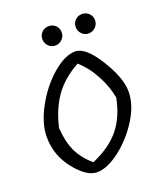

<svg xmlns="http://www.w3.org/2000/svg" viewBox="-131 -790 747 877"><g transform="rotate(-20 242.0 -351.5)"><path d="M175.5 -689.5Q189 -703 209 -703Q229 -703 242.5 -689.5Q256 -676 256 -656.5Q256 -637 242 -623Q228 -609 208.5 -609Q189 -609 175.5 -623Q162 -637 162 -656.5Q162 -676 175.5 -689.5ZM337.5 -689.5Q351 -703 371 -703Q391 -703 404.5 -689.5Q418 -676 418 -656.5Q418 -637 404 -623Q390 -609 370.5 -609Q351 -609 337.5 -623Q324 -637 324 -656.5Q324 -676 337.5 -689.5ZM28 -230Q28 -295 70 -372Q112 -449 172.5 -501Q233 -553 283 -553Q333 -553 391 -460Q449 -367 450.5 -302Q452 -237 408.5 -166.5Q365 -96 302.5 -48Q240 0 190 0Q140 0 84 -70Q28 -140 28 -230ZM275 -497Q195 -452 154 -391.5Q113 -331 95 -249Q99 -182 121 -135Q143 -88 189 -49Q278 -87 324.5 -145Q371 -203 388 -291Q379 -344 349 -401Q319 -458 275 -497Z"/></g></svg>

Font: Tillana
Style: Regular
Weight: 400
Designer: Lipi Raval (Devanagari, Latin), Jonny Pinhorn (Latin)
Foundry: Indian Type Foundry
Version: Version 2.002;PS 1.0;hotconv 1.0.79;makeotf.lib2.5.61930; tt